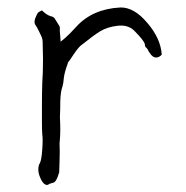

<svg xmlns="http://www.w3.org/2000/svg" viewBox="-20 -492 506 521"><path d="M114.3 6.8Q110.4 9.8 108.4 9.8Q95.7 10.7 85.9 -18.6Q84 -25.4 84 -31.2Q84 -43 87.9 -48.8Q92.8 -57.6 94.7 -86.9Q96.7 -115.2 94.7 -127.9Q93.8 -138.7 93.8 -159.2V-209Q93.8 -239.3 94.7 -266.6Q96.7 -294.9 96.7 -333Q95.7 -371.1 95.7 -377.9Q95.7 -386.7 91.8 -394.5Q88.9 -400.4 85 -408.7Q81.1 -417 75.2 -425.8Q72.3 -431.6 75.2 -441.4Q80.1 -453.1 82 -456.1Q84 -459 87.9 -460.9Q90.8 -461.9 93.8 -463.9Q106.4 -451.2 117.2 -448.2Q127 -446.3 129.9 -439.5Q135.7 -430.7 139.6 -423.8Q142.6 -419.9 142.6 -416Q141.6 -409.2 143.6 -392.6L144.5 -378.9L155.3 -387.7Q168 -398.4 186.5 -418.9Q230.5 -467.8 306.6 -471.7Q343.8 -472.7 379.9 -429.7Q416 -387.7 418.9 -343.8Q412.1 -335.9 403.3 -335.9Q394.5 -335.9 386.7 -347.7Q383.8 -351.6 382.8 -353.5Q380.9 -359.4 375 -364.3Q373 -367.2 373 -372.1Q371.1 -381.8 343.8 -409.2Q326.2 -425.8 297.9 -421.9Q271.5 -418.9 252 -407.2Q234.4 -396.5 204.1 -372.1Q195.3 -367.2 180.7 -345.7Q168 -326.2 165 -323.2L164.1 -322.3V-320.3Q155.3 -296.9 153.3 -281.2Q152.3 -266.6 149.4 -256.8Q144.5 -244.1 143.6 -217.8Q143.6 -192.4 142.6 -173.8Q143.6 -155.3 143.6 -139.2Q143.6 -123 141.6 -102.5Q142.6 -82 141.6 -54.7L140.6 -23.4Q139.6 -22.5 138.2 -17.1Q136.7 -11.7 133.8 -5.9Q130.9 0 127 2.9Q120.1 4.9 114.3 6.8Z"/></svg>

Font: ToneOZ-Zhuyin-Tsuipita-TC
Style: Regular
Weight: 400
Designer: ÂÆ£ÂøóÂáåJeffrey Xuan(jeffreyx@gmail.com, ToneOZ.com) ÈòøÂù§(cjkFonts)
Foundry: ToneOZ
Version: Version 0.240710